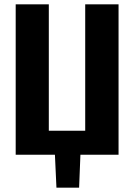

<svg xmlns="http://www.w3.org/2000/svg" viewBox="-20 -710 615 881"><path d="M524 -690V0H349L343 151H239L232 0H52V-690H204V-110H371V-690Z"/></svg>

Font: exo2condensed_b
Style: Bold
Weight: 700
Width: 3
Designer: Natanael Gama
Version: Version 1.001;PS 001.001;hotconv 1.0.70;makeotf.lib2.5.58329